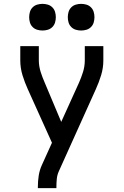

<svg xmlns="http://www.w3.org/2000/svg" viewBox="-20 -769 640 994"><path d="M176 205V198Q176 169 180.5 140Q185 111 197 85L249 -30L124 -307Q108 -342 96.5 -379.5Q85 -417 85 -457V-530H181V-457Q181 -441 183.5 -426Q186 -411 190.5 -396.5Q195 -382 200.5 -368Q206 -354 212 -340L297 -138L389 -341Q401 -368 410 -397Q419 -426 419 -457V-530H515V-456Q515 -417 503.5 -379.5Q492 -342 476 -307L284 119Q276 137 274 157.5Q272 178 272 198V205ZM400 -611Q386 -611 372.5 -615Q359 -619 349 -629Q339 -639 335 -652.5Q331 -666 331 -680Q331 -694 335 -707.5Q339 -721 349 -731Q359 -741 372.5 -745Q386 -749 400 -749Q414 -749 427.5 -745Q441 -741 451 -731Q461 -721 465 -707.5Q469 -694 469 -680Q469 -666 465 -652.5Q461 -639 451 -629Q441 -619 427.5 -615Q414 -611 400 -611ZM200 -611Q186 -611 172.5 -615Q159 -619 149 -629Q139 -639 135 -652.5Q131 -666 131 -680Q131 -694 135 -707.5Q139 -721 149 -731Q159 -741 172.5 -745Q186 -749 200 -749Q214 -749 227.5 -745Q241 -741 251 -731Q261 -721 265 -707.5Q269 -694 269 -680Q269 -666 265 -652.5Q261 -639 251 -629Q241 -619 227.5 -615Q214 -611 200 -611Z"/></svg>

Font: Iosevka Curly Medium Extended
Style: Regular
Weight: 500
Width: 7
Monospace: yes
Designer: Belleve Invis
Foundry: Belleve Invis
Version: Version 11.1.0; ttfautohint (v1.8.3)